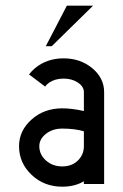

<svg xmlns="http://www.w3.org/2000/svg" viewBox="-20 -665 445 694"><path d="M205.1 -63.5Q240.2 -63.5 261.7 -85Q283.2 -106.4 283.2 -136.7V-190.4Q250.5 -200.2 205.1 -200.2Q169.9 -200.2 146 -181.2Q122.1 -162.1 122.1 -136.7Q122.1 -106.4 146 -85Q169.9 -63.5 205.1 -63.5ZM205.1 9.8Q139.2 9.8 94 -33.2Q48.8 -76.2 48.8 -136.7Q48.8 -192.4 94 -232.9Q139.2 -273.4 205.1 -273.4Q240.2 -273.4 283.2 -263.7V-332Q283.2 -352.1 261.7 -366.5Q240.2 -380.9 210 -380.9Q179.7 -380.9 158.2 -366.7Q148.4 -359.9 143.1 -352.1L85 -396Q93.8 -407.7 106.4 -418.5Q149.4 -454.1 210 -454.1Q270.5 -454.1 313.5 -418.5Q356.4 -382.8 356.4 -332V0H283.2V-9.8Q250.5 9.8 205.1 9.8ZM167 -498H145.5L221.7 -644.5H316.4Z"/></svg>

Font: Catrinity
Style: Regular
Weight: 400
Designer: Alexander Lange
Foundry: High-Logic / Made with FontCreator
Version: Version 2.090;May 20, 2024;FontCreator 15.0.0.2974 64-bit